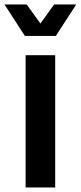

<svg xmlns="http://www.w3.org/2000/svg" viewBox="-20 -811 360 856"><path d="M90.8 -650.9 0 -791H99.1L160.2 -706.1L221.2 -791H319.8L229 -650.9ZM94.2 -564.9H226.1V24.9H94.2Z"/></svg>

Font: FORM UDPGothic
Style: Bold
Weight: 700
Foundry: Pronama LLC
Version: Version 1.051